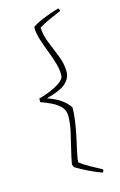

<svg xmlns="http://www.w3.org/2000/svg" viewBox="-125 -728 580 925"><g transform="rotate(-15 165.0 -265.5)"><path d="M268 144Q250 138 226.5 127.5Q203 117 180 105Q157 93 141 83L134 69Q140 34 150 -6Q160 -46 169 -86.5Q178 -127 178 -163Q178 -190 161.5 -208Q145 -226 119 -239Q93 -252 64 -262L65 -280Q108 -291 146.5 -310.5Q185 -330 195 -352Q198 -382 189 -415Q180 -448 166.5 -482.5Q153 -517 142 -550.5Q131 -584 130 -614L132 -621Q149 -632 173 -642.5Q197 -653 221 -661.5Q245 -670 263 -675L267 -674L272 -662Q244 -650 214.5 -637Q185 -624 159 -608Q161 -568 177.5 -528.5Q194 -489 209.5 -449.5Q225 -410 225 -370Q225 -339 198.5 -314.5Q172 -290 103 -272V-270Q137 -259 164.5 -240.5Q192 -222 208 -197Q208 -165 202.5 -127.5Q197 -90 189 -53Q181 -16 174 15Q167 46 166 65Q185 81 215.5 98Q246 115 271 128L274 134Z"/></g></svg>

Font: Labrada ExtraLight
Style: Regular
Weight: 200
Designer: Mercedes Jáuregui
Foundry: Omnibus-Type Team
Version: Version 1.000; ttfautohint (v1.8.4.7-5d5b)